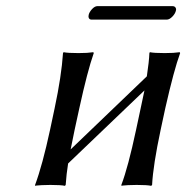

<svg xmlns="http://www.w3.org/2000/svg" viewBox="-20 -602 617 625"><path d="M238.3 -250 223.1 -180.2 210 -115.7 458 -353.5Q465.3 -402.3 466.3 -429.2L467.8 -432.1Q481 -429.2 516.1 -429.2Q531.2 -429.2 543.5 -429.9Q555.7 -430.7 560.5 -431.6L564.9 -432.1L566.4 -429.2Q546.4 -375 518.1 -250L502.9 -179.2Q478.5 -64.9 475.1 0L472.2 2.9Q459 0 424.8 0Q409.2 0 397 0.7Q384.8 1.5 379.9 2L375.5 2.9L375 0Q397 -57.6 422.9 -179.2L438 -250Q449.7 -304.2 450.2 -307.6L201.7 -69.8Q196.3 -36.1 193.8 0L191.4 2.9Q178.2 0 144 0Q128.4 0 116 0.7Q103.5 1.5 98.6 2L94.2 2.9V0Q118.2 -64.5 143.1 -180.2L157.7 -249Q180.2 -355 185.1 -429.2L187 -432.1Q200.2 -429.2 235.4 -429.2Q250.5 -429.2 262.7 -429.9Q274.9 -430.7 279.3 -431.6L283.7 -432.1L285.2 -429.2Q264.6 -370.6 238.3 -250ZM522.5 -538.1H278.3Q272 -538.1 269.5 -542.7Q267.1 -547.4 268.6 -553.2Q270.5 -562.5 279.5 -572.3Q288.6 -582 296.9 -582H541.5Q548.3 -582 551.3 -577.4Q554.2 -572.8 552.7 -567.9Q550.8 -558.1 541.3 -548.1Q531.7 -538.1 522.5 -538.1Z"/></svg>

Font: Linux Biolinum G
Style: Italic
Weight: 400
Italic angle: -12°
Designer: Philipp H. Poll
Foundry: Philipp H. Poll
Version: Version 0.5.1